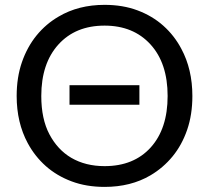

<svg xmlns="http://www.w3.org/2000/svg" viewBox="-20 -744 840 772"><path d="M540.5 -323H259.5V-401.5H540.5ZM400.5 7.5Q327 7.5 267.8 -14.8Q208.5 -37 164.2 -76.2Q120 -115.5 91.5 -168.5Q47 -251 47 -358Q47 -433 68.2 -494.2Q89.5 -555.5 127.2 -601.8Q165 -648 216 -677.5Q295.5 -724.5 400.5 -724.5Q474 -724.5 533.2 -702.2Q592.5 -680 636.8 -640.5Q681 -601 709 -548Q753.5 -465.5 753.5 -358Q753.5 -283 732.5 -222Q711.5 -161 673.8 -115Q636 -69 585 -39Q506 7.5 400.5 7.5ZM400.5 -76Q518 -76 586 -151.2Q654 -226.5 654 -358Q654 -490 585 -565.5Q516 -641 400.5 -641Q283.5 -641 214.8 -565Q146 -489 146 -358Q146 -265.5 178.8 -203.8Q211.5 -142 266.5 -109.5Q324 -76 400.5 -76Z"/></svg>

Font: Verano Sans
Style: Regular
Weight: 400
Designer: Lukasz Dziedzic with Adam Twardoch and Botio Nikoltchev
Foundry: tyPoland Lukasz Dziedzic
Version: Version 3.001;December 28, 2019;FontCreator 12.0.0.2547 64-b